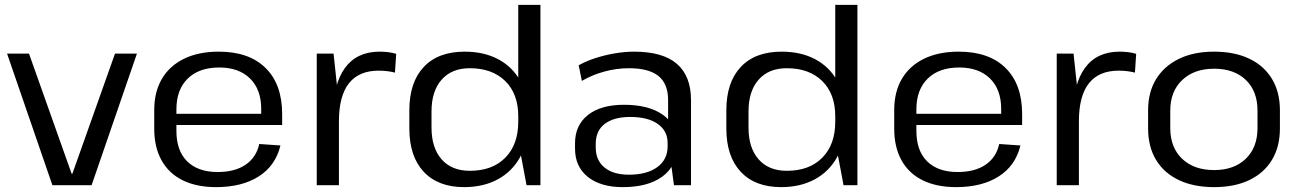

<svg xmlns="http://www.w3.org/2000/svg" viewBox="-20 -760 5337 788"><path d="M9 -540H99L274 -47H277L452 -540H542L356 0H195Z M867 8Q787 8 730 -20Q673 -48 643 -102Q613 -156 613 -232V-308Q613 -383 644.5 -436.5Q676 -490 735.5 -519Q795 -548 878 -548Q1002 -548 1070 -481Q1138 -414 1138 -292V-247H687V-293H1066L1052 -275V-313Q1052 -393 1006 -438Q960 -483 880 -483Q797 -483 750.5 -437.5Q704 -392 704 -311V-223Q704 -141 748.5 -97.5Q793 -54 873 -54Q944 -54 988 -84Q1032 -114 1044 -169L1131 -163Q1111 -80 1042 -36Q973 8 867 8Z M1280 -540H1349L1371 -334V0H1280ZM1347 -286Q1347 -415 1396 -481.5Q1445 -548 1538 -548Q1555 -548 1572.5 -546Q1590 -544 1606 -539L1601 -462Q1570 -470 1534 -470Q1453 -470 1412 -418Q1371 -366 1371 -262Z M1885 8Q1778 8 1719 -55Q1660 -118 1660 -233V-307Q1660 -422 1719 -485Q1778 -548 1887 -548Q1966 -548 2024.5 -517Q2083 -486 2115 -428.5Q2147 -371 2147 -291V-254Q2147 -174 2114.5 -115Q2082 -56 2023 -24Q1964 8 1885 8ZM1908 -59Q2001 -59 2054 -113Q2107 -167 2107 -260V-283Q2107 -375 2053.5 -427.5Q2000 -480 1908 -480Q1834 -480 1792.5 -433Q1751 -386 1751 -302V-237Q1751 -153 1792.5 -106Q1834 -59 1908 -59ZM2107 -181V-740H2198V0H2141Z M2722 -179V-349Q2722 -416 2682.5 -448Q2643 -480 2561 -480Q2511 -480 2461 -466.5Q2411 -453 2368 -428L2355 -492Q2385 -509 2423.5 -521.5Q2462 -534 2503.5 -541Q2545 -548 2583 -548Q2700 -548 2758 -498Q2816 -448 2816 -349V0H2746ZM2536 8Q2445 8 2392.5 -34Q2340 -76 2340 -150V-172Q2340 -246 2393 -288Q2446 -330 2541 -330Q2641 -330 2699 -290Q2757 -250 2757 -176V-153Q2757 -78 2698 -35Q2639 8 2536 8ZM2561 -43Q2635 -43 2677.5 -74Q2720 -105 2720 -159V-173Q2720 -223 2679.5 -251.5Q2639 -280 2566 -280Q2500 -280 2462.5 -252Q2425 -224 2425 -169V-155Q2425 -102 2461 -72.5Q2497 -43 2561 -43Z M3186 8Q3079 8 3020 -55Q2961 -118 2961 -233V-307Q2961 -422 3020 -485Q3079 -548 3188 -548Q3267 -548 3325.5 -517Q3384 -486 3416 -428.5Q3448 -371 3448 -291V-254Q3448 -174 3415.5 -115Q3383 -56 3324 -24Q3265 8 3186 8ZM3209 -59Q3302 -59 3355 -113Q3408 -167 3408 -260V-283Q3408 -375 3354.5 -427.5Q3301 -480 3209 -480Q3135 -480 3093.5 -433Q3052 -386 3052 -302V-237Q3052 -153 3093.5 -106Q3135 -59 3209 -59ZM3408 -181V-740H3499V0H3442Z M3904 8Q3824 8 3767 -20Q3710 -48 3680 -102Q3650 -156 3650 -232V-308Q3650 -383 3681.5 -436.5Q3713 -490 3772.5 -519Q3832 -548 3915 -548Q4039 -548 4107 -481Q4175 -414 4175 -292V-247H3724V-293H4103L4089 -275V-313Q4089 -393 4043 -438Q3997 -483 3917 -483Q3834 -483 3787.5 -437.5Q3741 -392 3741 -311V-223Q3741 -141 3785.5 -97.5Q3830 -54 3910 -54Q3981 -54 4025 -84Q4069 -114 4081 -169L4168 -163Q4148 -80 4079 -36Q4010 8 3904 8Z M4317 -540H4386L4408 -334V0H4317ZM4384 -286Q4384 -415 4433 -481.5Q4482 -548 4575 -548Q4592 -548 4609.5 -546Q4627 -544 4643 -539L4638 -462Q4607 -470 4571 -470Q4490 -470 4449 -418Q4408 -366 4408 -262Z M4963 8Q4879 8 4818 -21Q4757 -50 4724.5 -104Q4692 -158 4692 -233V-307Q4692 -382 4725 -435.5Q4758 -489 4818.5 -518.5Q4879 -548 4963 -548Q5047 -548 5107.5 -519Q5168 -490 5200.5 -436Q5233 -382 5233 -307V-233Q5233 -158 5200.5 -104Q5168 -50 5107.5 -21Q5047 8 4963 8ZM4963 -62Q5045 -62 5093 -108.5Q5141 -155 5141 -234V-306Q5141 -386 5093 -432Q5045 -478 4963 -478Q4881 -478 4832 -431.5Q4783 -385 4783 -306V-234Q4783 -155 4831.5 -108.5Q4880 -62 4963 -62Z"/></svg>

Font: Pathway Extreme 72pt Medium
Style: Regular
Weight: 500
Designer: Eduardo Rodriguez Tunni
Foundry: Eduardo Rodriguez Tunni
Version: Version 1.001;gftools[0.9.26]